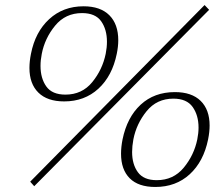

<svg xmlns="http://www.w3.org/2000/svg" viewBox="-20 -733 885 763"><path d="M100 -11 793 -713 811 -694 116 7ZM97 -463Q97 -489 103 -519Q120 -606 175.5 -657Q231 -708 312 -708Q379 -708 414.5 -672.5Q450 -637 450 -573Q450 -548 444 -519Q426 -431 371 -380.5Q316 -330 235 -330Q168 -330 132.5 -365Q97 -400 97 -463ZM400 -519Q405 -544 405 -567Q405 -616 382 -648.5Q359 -681 306 -681Q240 -681 199 -631Q158 -581 146 -519Q141 -494 141 -471Q141 -422 164 -389.5Q187 -357 240 -357Q306 -357 346.5 -406.5Q387 -456 400 -519ZM461 -122Q461 -149 467 -179Q485 -267 539 -317Q593 -367 675 -367Q742 -367 777.5 -332Q813 -297 813 -234Q813 -209 807 -179Q789 -91 734 -40.5Q679 10 597 10Q530 10 495.5 -24.5Q461 -59 461 -122ZM764 -179Q769 -204 769 -226Q769 -275 745.5 -308Q722 -341 669 -341Q603 -341 562.5 -291Q522 -241 510 -179Q505 -152 505 -129Q505 -80 528 -48.5Q551 -17 603 -17Q669 -17 710 -66.5Q751 -116 764 -179Z"/></svg>

Font: Trirong ExtraLight
Style: Italic
Weight: 275
Italic angle: -12°
Designer: Katatrad Team
Foundry: CadsonDemak
Version: Version 1.003